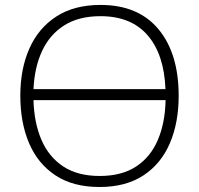

<svg xmlns="http://www.w3.org/2000/svg" viewBox="-20 -745 805 775"><path d="M701.2 -357.9Q701.2 -249.5 665.5 -166.5Q629.9 -83.5 558.8 -36.9Q487.8 9.8 381.8 9.8Q274.9 9.8 203.9 -37.1Q132.8 -84 97.4 -167Q62 -250 62 -358.9Q62 -467.3 98.9 -549.8Q135.7 -632.3 207.8 -678.7Q279.8 -725.1 385.7 -725.1Q538.1 -725.1 619.6 -627.2Q701.2 -529.3 701.2 -357.9ZM385.7 -679.7Q297.9 -679.7 239.3 -642.6Q180.7 -605.5 149.9 -539.3Q119.1 -473.1 115.2 -385.3H647.9Q642.6 -525.4 575.9 -602.5Q509.3 -679.7 385.7 -679.7ZM382.3 -34.7Q471.2 -34.7 529.3 -72.8Q587.4 -110.8 616.9 -179.7Q646.5 -248.5 648.4 -340.8H115.2Q117.7 -249.5 147.2 -180.7Q176.8 -111.8 235.1 -73.2Q293.5 -34.7 382.3 -34.7Z"/></svg>

Font: Open Sans Light
Style: Regular
Weight: 300
Designer: Monotype Design Team
Foundry: Monotype Imaging Inc.
Version: Version 3.000; ttfautohint (v1.8.4)